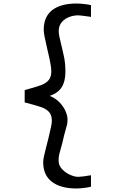

<svg xmlns="http://www.w3.org/2000/svg" viewBox="-20 -866 640 1089"><path d="M225 54Q225 40.5 229 22.2Q233 4 242 -32L254 -79Q265.5 -127 269.8 -147.5Q274 -168 274 -181Q274 -213 258.5 -230.5Q243 -248 214.2 -258.2Q185.5 -268.5 120 -285V-355Q184.5 -372.5 213 -383.2Q241.5 -394 256.2 -411.8Q271 -429.5 271 -461Q271 -490.5 254 -563L250 -579.5Q238 -633 233 -657.2Q228 -681.5 228 -697Q228 -771 276 -808.5Q324 -846 414 -846Q430.5 -846 454.5 -843.5Q478.5 -841 496 -837V-770L477 -773Q434 -779 423 -779Q398.5 -779 373 -769.8Q347.5 -760.5 330.2 -740.2Q313 -720 313 -689Q313 -677 317 -657.2Q321 -637.5 329.5 -603.5L338 -567Q346.5 -532 348.8 -507Q351 -482 351 -458Q351 -405 330.2 -371.8Q309.5 -338.5 262 -322Q293.5 -310 317 -286Q340.5 -262 352.2 -234.2Q364 -206.5 363 -185Q362.5 -169 360 -157.8Q357.5 -146.5 352 -129Q342 -94 338 -74Q334 -54.5 324.5 -22.5Q318 -0.5 315.2 12.8Q312.5 26 312.5 41.5Q312.5 49.5 313 54Q315 75.5 333.5 94.8Q352 114 377.5 125.5Q403 137 423 137Q443.5 137 496 128V193Q481 197 457 200Q433 203 414 203Q324 203 274.5 165.2Q225 127.5 225 54Z"/></svg>

Font: JuliaMono
Style: Regular
Weight: 400
Monospace: yes
Designer: cormullion
Foundry: corm
Version: Version 0.055; ttfautohint (v1.8.4)